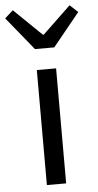

<svg xmlns="http://www.w3.org/2000/svg" viewBox="-92 -868 460 903"><g transform="rotate(-5 137.5 -416.5)"><path d="M92 -642H183L310 -798L272 -833L139 -706H135L4 -833L-35 -798ZM92 0H183V-543H92Z"/></g></svg>

Font: Spoqa Han Sans Neo Regular
Style: Regular
Weight: 400
Designer: [Spoqa Han Sans Neo] Dong-huui Kim  Younghwa Kang  Yujin Lee  [Noto Sans] Ryoko NISHIZUKA  (kana & ideographs); Paul D. 
Foundry: Spoqa (http://www.spoqa-han-sans.com)
Version: Version 1.000